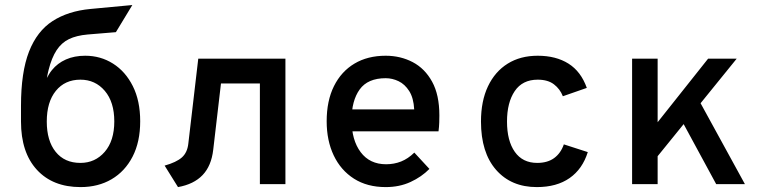

<svg xmlns="http://www.w3.org/2000/svg" viewBox="-20 -750 3120 782"><path d="M308 12Q195 12 130.2 -58.5Q65.5 -129 65.5 -255V-319Q65.5 -456 98.2 -539.8Q131 -623.5 194.2 -664.2Q257.5 -705 348.5 -713.5L519 -729.5L452 -619L337 -609.5Q291.5 -605.5 261 -590.8Q230.5 -576 210.5 -545.5Q190.5 -515 178 -465.5Q176 -456.5 174.2 -449.2Q172.5 -442 171 -432.5Q175 -440 180 -448.2Q185 -456.5 191.5 -464.5Q214 -492.5 248.5 -507.8Q283 -523 327 -523Q389.5 -523 440.2 -491Q491 -459 521 -399.2Q551 -339.5 551 -256Q551 -172 520 -112Q489 -52 434.5 -20Q380 12 308 12ZM307.5 -86.5Q367.5 -86.5 406.5 -131.5Q445.5 -176.5 445.5 -255.5Q445.5 -334.5 406.8 -380Q368 -425.5 307.5 -425.5Q244.5 -425.5 207.5 -380Q170.5 -334.5 170.5 -255Q170.5 -176.5 206.8 -131.5Q243 -86.5 307.5 -86.5Z M705 12 650.5 -75.5Q698.5 -89 720.8 -108.8Q743 -128.5 747 -165L787.5 -511H1142.5V0H1038.5V-410H880L848.5 -140.5Q841 -74.5 805.2 -37Q769.5 0.5 705 12Z M1551 12Q1475.5 12 1421.8 -22.2Q1368 -56.5 1339.2 -117Q1310.5 -177.5 1310.5 -256Q1310.5 -339.5 1340.2 -399.2Q1370 -459 1423.8 -491Q1477.5 -523 1551 -523Q1611 -523 1660.8 -497Q1710.5 -471 1740 -417.2Q1769.5 -363.5 1769.5 -280Q1769.5 -267.5 1769 -250.8Q1768.5 -234 1766 -215H1390.5V-304.5H1667Q1664.5 -351 1646.8 -379Q1629 -407 1603.5 -419.2Q1578 -431.5 1551 -431.5Q1478 -431.5 1445 -385.8Q1412 -340 1412 -262Q1412 -179.5 1449 -130.2Q1486 -81 1552.5 -81Q1585 -81 1613.5 -92.2Q1642 -103.5 1667.5 -128.5L1729 -62Q1697 -29.5 1652 -8.8Q1607 12 1551 12Z M2166.5 12Q2062 12 2000.5 -58.2Q1939 -128.5 1939 -255Q1939 -338.5 1967.5 -398.5Q1996 -458.5 2047.8 -490.8Q2099.5 -523 2170 -523Q2244.5 -523 2295.5 -490.8Q2346.5 -458.5 2370 -392L2272.5 -358Q2261 -387.5 2236.2 -406.5Q2211.5 -425.5 2170 -425.5Q2108 -425.5 2076.5 -379Q2045 -332.5 2045 -255Q2045 -176.5 2076.8 -131.5Q2108.5 -86.5 2168 -86.5Q2210 -86.5 2237 -106.2Q2264 -126 2276.5 -162L2374 -130.5Q2352.5 -61.5 2300 -24.8Q2247.5 12 2166.5 12Z M2621 -67.5V-205L2864 -511H2980.5ZM2554.5 0V-511H2658.5V0ZM2897 0 2742.5 -285 2811 -370.5 3014 0Z"/></svg>

Font: Overpass Mono SemiBold
Style: Regular
Weight: 600
Monospace: yes
Designer: Delve Withrington, Dave Bailey
Foundry: Delve Fonts LLC
Version: Version 4.000